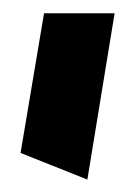

<svg xmlns="http://www.w3.org/2000/svg" viewBox="-20 -914 208 296"><path d="M114.7 -637.2 11.7 -678.2 47.9 -893.6H156.7Z"/></svg>

Font: Pinar-DS1-FD Black
Style: Regular
Weight: 900
Designer: Amin Abedi
Version: Version 2.000